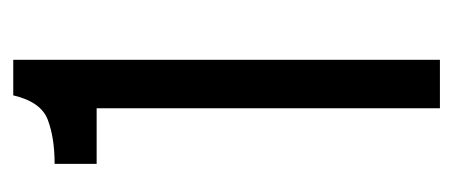

<svg xmlns="http://www.w3.org/2000/svg" viewBox="-222 -478 700 297"><g transform="rotate(-90 128.5 -330.0)"><path d="M109 0V-531H23V-596Q63 -596 91 -606.5Q119 -617 129 -660H184V0Z"/></g></svg>

Font: Bricolage Grotesque 12pt Condensed Light
Style: Regular
Weight: 300
Width: 3
Designer: Mathieu Triay
Foundry: Atelier Triay
Version: Version 1.001; ttfautohint (v1.8.4.7-5d5b);gftools[0.9.33.de